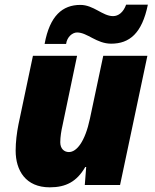

<svg xmlns="http://www.w3.org/2000/svg" viewBox="-20 -792 662 822"><path d="M171 -604H263C267 -634 290 -653 310 -653C354 -653 393 -605 456 -605C534 -605 588 -649 613 -772H520C508 -739 487 -723 464 -723C419 -723 381 -771 324 -771C248 -771 193 -725 171 -604ZM193 10C263 10 309 -15 345 -77H349L343 0H494L611 -553H422L365 -284C344 -185 308 -141 275 -141C255 -141 238 -155 238 -183C238 -206 243 -235 247 -252L310 -553H121L59 -259C52 -224 47 -184 47 -147C47 -62 90 10 193 10Z"/></svg>

Font: Noto Sans Black
Style: Italic
Weight: 900
Italic angle: -12°
Designer: Monotype Design Team
Foundry: Monotype Imaging Inc.
Version: Version 2.013